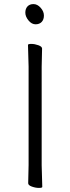

<svg xmlns="http://www.w3.org/2000/svg" viewBox="-20 -915 344 940"><path d="M118 -18 120 -107V-589L117 -695Q117 -700 133.5 -700Q150 -700 168 -693.5Q186 -687 186 -677L184 -588V-106L187 0Q187 5 170.5 5Q154 5 136 -1.5Q118 -8 118 -18ZM154 -796Q135 -796 119.5 -815Q104 -834 104 -853Q104 -872 114.5 -883.5Q125 -895 144 -895Q163 -895 179 -877Q195 -859 195 -839Q195 -819 184 -807.5Q173 -796 154 -796Z"/></svg>

Font: LXGW WenKai Lite Light
Style: Regular
Weight: 300
Designer: LXGW / Fontworks Inc.
Foundry: LXGW / Fontworks Inc.
Version: Version 1.511; March 25, 2025